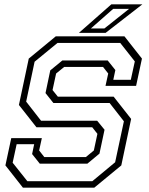

<svg xmlns="http://www.w3.org/2000/svg" viewBox="-20 -868 691 888"><path d="M86 0 5 -103 32 -229H173.5L161 -172L185 -141.5H377L414 -172L430.5 -249L406.5 -279.5H148.5L67.5 -382.5L113 -597L238 -700H555.5L636.5 -597L609.5 -471H468L480.5 -528L456.5 -558.5H277L239.5 -528L223 -451.5L247.5 -421H505.5L586.5 -318L541 -103L416 0ZM106.5 -30H407L512.5 -117.5L553 -307L487 -391.5H227L190.5 -437.5L212.5 -542.5L268.5 -588.5H478L513.5 -544L504 -499H585L603.5 -584L536 -669.5H246L140 -582.5L101 -398L170 -309.5H429.5L463.5 -268L440 -157.5L384 -111H164L128.5 -155.5L138 -201H57L38.5 -115.5ZM345 -716 495 -848H638.5L468.5 -716ZM400.5 -736.5H463L577 -827H503.5Z"/></svg>

Font: Tourney Light
Style: Italic
Weight: 300
Italic angle: -12°
Version: Version 1.015